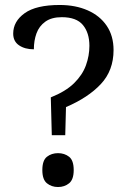

<svg xmlns="http://www.w3.org/2000/svg" viewBox="-20 -744 514 771"><path d="M188 -201 184 -353Q244 -377 277.5 -410Q311 -443 325 -481.5Q339 -520 339 -560Q339 -612 313 -643.5Q287 -675 228 -675Q187 -675 162 -657Q137 -639 126.5 -610Q116 -581 116 -546Q80 -546 56.5 -562Q33 -578 33 -609Q33 -658 79 -691Q125 -724 220 -724Q283 -724 332 -702.5Q381 -681 408.5 -640.5Q436 -600 436 -543Q436 -461 385 -406.5Q334 -352 245 -314L242 -201ZM213 7Q187 7 168.5 -8Q150 -23 150 -61Q150 -100 168.5 -114.5Q187 -129 213 -129Q239 -129 257.5 -114.5Q276 -100 276 -61Q276 -23 257.5 -8Q239 7 213 7Z"/></svg>

Font: Noto Serif Khojki
Style: Regular
Weight: 400
Designer: Juan Bruce
Version: Version 2.002